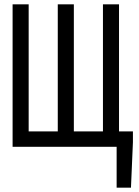

<svg xmlns="http://www.w3.org/2000/svg" viewBox="-20 -676 640 884"><path d="M38 0V-656H112V-71H246V-656H320V-71H454V-656H528V0ZM517 188V0H484V-71H592V-21L583 188Z"/></svg>

Font: Source Code Pro ExtraLight
Style: Regular
Weight: 200
Monospace: yes
Designer: Paul D. Hunt, Teo Tuominen
Foundry: Adobe
Version: Version 1.026;hotconv 1.1.0;makeotfexe 2.6.0